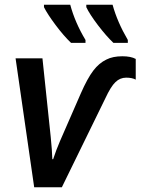

<svg xmlns="http://www.w3.org/2000/svg" viewBox="-20 -786 590 806"><path d="M45.4 -541H158.2L192.9 -211.4Q198.7 -153.8 199.7 -117.7H203.1Q215.3 -155.3 231.9 -193.8L319.3 -394Q347.2 -457.5 371.6 -489.5Q396 -521.5 426.8 -536.1Q453.6 -549.8 493.7 -549.8Q529.3 -549.8 549.8 -538.6V-451.7Q534.7 -460 509.8 -460Q483.9 -460 464.8 -441.4Q445.3 -423.3 421.4 -371.6L239.7 0H123.5ZM164.6 -755.9V-766.1H274.9Q294.9 -691.4 338.9 -618.2V-606H278.3Q247.6 -635.3 213.4 -680.9Q179.2 -726.6 164.6 -755.9ZM342.3 -755.9V-766.1H452.6Q472.2 -694.3 516.6 -618.2V-606H456.1Q425.8 -634.8 391.1 -680.4Q356.4 -726.1 342.3 -755.9Z"/></svg>

Font: Viking Open Sans Light
Style: Bold Italic
Weight: 600
Italic angle: -12°
Foundry: Ascender Corporation
Version: Version 2.000